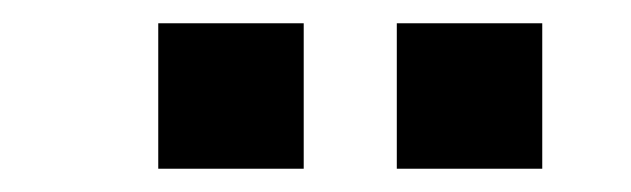

<svg xmlns="http://www.w3.org/2000/svg" viewBox="-20 -785 542 165"><path d="M116 -640H241V-765H116ZM321 -640H446V-765H321Z"/></svg>

Font: Custom Plus Jakarta Sans SemiBold
Style: Regular
Weight: 600
Designer: Gumpita Rahayu & FullSphere
Foundry: Tokotype & FullSphere
Version: Version 1.001;hotconv 1.0.117;makeotfexe 2.5.65602